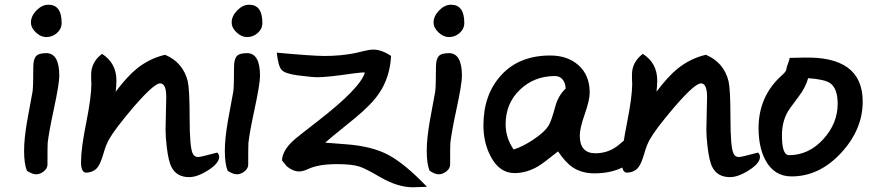

<svg xmlns="http://www.w3.org/2000/svg" viewBox="-20 -693 3708 813"><path d="M111 -598Q111 -625 134.5 -649Q158 -673 185 -673Q241 -673 241 -596Q241 -571 221.5 -553.5Q202 -536 176 -536Q153 -536 132 -555.5Q111 -575 111 -598ZM181 4Q181 20 165.5 32.5Q150 45 133 45Q116 45 94 30Q82 1 82 -55Q82 -106 95 -181Q117 -299 118 -306Q121 -330 121 -409Q121 -441 132 -454.5Q143 -468 176 -468Q231 -468 231 -372Q231 -338 208 -231Q188 -139 182 -89Q181 -83 181 4Z M679 -461Q755 -429 775 -349Q783 -313 783 -195Q783 -69 796 -43Q803 -28 819 -28Q829 -28 900 -47Q908 -39 908 -29Q908 -2 862 27.5Q816 57 781 57Q729 57 707 16Q693 -10 686 -72Q681 -114 681 -143Q681 -166 682.5 -212.5Q684 -259 684 -282Q684 -340 658 -340Q632 -340 544 -238Q466 -146 443 -105Q429 -82 417 -39Q405 0 395 13Q380 35 348 38Q323 41 323 -7Q323 -63 345 -173Q367 -283 367 -339Q367 -345 366 -358Q366 -370 366 -377Q366 -430 412 -465Q473 -426 473 -352Q473 -333 470 -305Q519 -370 560 -403Q614 -446 679 -461Z M961 -598Q961 -625 984.5 -649Q1008 -673 1035 -673Q1091 -673 1091 -596Q1091 -571 1071.5 -553.5Q1052 -536 1026 -536Q1003 -536 982 -555.5Q961 -575 961 -598ZM1031 4Q1031 20 1015.5 32.5Q1000 45 983 45Q966 45 944 30Q932 1 932 -55Q932 -106 945 -181Q967 -299 968 -306Q971 -330 971 -409Q971 -441 982 -454.5Q993 -468 1026 -468Q1081 -468 1081 -372Q1081 -338 1058 -231Q1038 -139 1032 -89Q1031 -83 1031 4Z M1476 -382Q1366 -366 1325 -366Q1302 -366 1240 -374Q1187 -381 1172.5 -397Q1158 -413 1152 -470Q1305 -456 1354 -456Q1422 -456 1483 -468Q1502 -473 1521 -477Q1545 -483 1561 -483Q1596 -483 1636 -456Q1631 -366 1586 -299Q1553 -250 1482 -192Q1366 -98 1357 -89Q1386 -87 1446 -82Q1555 -74 1624.5 -37Q1694 0 1788 98Q1735 100 1728 100Q1664 100 1590 57Q1527 20 1501 12Q1470 2 1406 2Q1329 2 1284 23Q1263 33 1246 33Q1221 33 1194 11Q1192 9 1174 -14Q1176 -54 1218 -94Q1232 -108 1328 -182Q1506 -320 1525 -386Q1513 -387 1476 -382Z M1816 -598Q1816 -625 1839.5 -649Q1863 -673 1890 -673Q1946 -673 1946 -596Q1946 -571 1926.5 -553.5Q1907 -536 1881 -536Q1858 -536 1837 -555.5Q1816 -575 1816 -598ZM1886 4Q1886 20 1870.5 32.5Q1855 45 1838 45Q1821 45 1799 30Q1787 1 1787 -55Q1787 -106 1800 -181Q1822 -299 1823 -306Q1826 -330 1826 -409Q1826 -441 1837 -454.5Q1848 -468 1881 -468Q1936 -468 1936 -372Q1936 -338 1913 -231Q1893 -139 1887 -89Q1886 -83 1886 4Z M2343 -52Q2282 -3 2259 11Q2209 40 2159 40Q2094 40 2057 -32Q2027 -90 2027 -162Q2027 -293 2103 -375.5Q2179 -458 2310 -458Q2384 -458 2430.5 -416Q2477 -374 2477 -301Q2477 -269 2456 -209.5Q2435 -150 2435 -119Q2435 -44 2501 -44Q2548 -44 2586 -69Q2599 -77 2654 -126L2677 -99Q2680 -85 2680 -77Q2680 -16 2616 16Q2565 41 2497 41Q2445 41 2407 17Q2375 -4 2343 -52ZM2121 -167Q2121 -109 2155 -60Q2193 -72 2237 -101Q2286 -133 2304 -163Q2315 -182 2331 -241Q2343 -287 2375 -318Q2375 -340 2363 -355.5Q2351 -371 2330 -371Q2242 -371 2181.5 -313Q2121 -255 2121 -167Z M2969 -461Q3045 -429 3065 -349Q3073 -313 3073 -195Q3073 -69 3086 -43Q3093 -28 3109 -28Q3119 -28 3190 -47Q3198 -39 3198 -29Q3198 -2 3152 27.5Q3106 57 3071 57Q3019 57 2997 16Q2983 -10 2976 -72Q2971 -114 2971 -143Q2971 -166 2972.5 -212.5Q2974 -259 2974 -282Q2974 -340 2948 -340Q2922 -340 2834 -238Q2756 -146 2733 -105Q2719 -82 2707 -39Q2695 0 2685 13Q2670 35 2638 38Q2613 41 2613 -7Q2613 -63 2635 -173Q2657 -283 2657 -339Q2657 -345 2656 -358Q2656 -370 2656 -377Q2656 -430 2702 -465Q2763 -426 2763 -352Q2763 -333 2760 -305Q2809 -370 2850 -403Q2904 -446 2969 -461Z M3192 -150Q3192 -288 3294 -377Q3310 -392 3310 -401Q3310 -407 3317 -424.5Q3324 -442 3323 -448L3380 -449Q3633 -457 3633 -263Q3633 -144 3541 -45Q3449 54 3332 54Q3258 54 3221 -15Q3192 -70 3192 -150ZM3291 -119Q3291 -36 3321 -36Q3404 -36 3465.5 -103Q3527 -170 3527 -254Q3527 -318 3495 -341Q3472 -357 3402 -362Q3391 -322 3361 -283Q3320 -229 3314 -217Q3291 -175 3291 -119Z"/></svg>

Font: Wortlaut AH
Style: SemiBold
Weight: 600
Designer: Andreas Höfeld
Foundry: Fontgrube AH
Version: Version 2.59